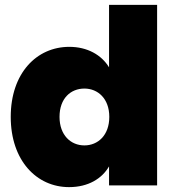

<svg xmlns="http://www.w3.org/2000/svg" viewBox="-20 -760 720 787"><path d="M264 -568C130 -568 24 -460 24 -281C24 -102 130 7 263 7C342 7 398 -28 427 -78V0H624V-740H427V-484C396 -535 338 -568 264 -568ZM326 -397C381 -397 428 -356 428 -281C428 -205 381 -164 326 -164C270 -164 224 -206 224 -281C224 -357 270 -397 326 -397Z"/></svg>

Font: Poppins STUK1
Style: Regular
Weight: 400
Designer: Jonny Pinhorn (original), Sammy Jo Hughes (modified version)
Foundry: Type Mafia
Version: Version 1.002;hotconv 1.0.109;makeotfexe 2.5.65596